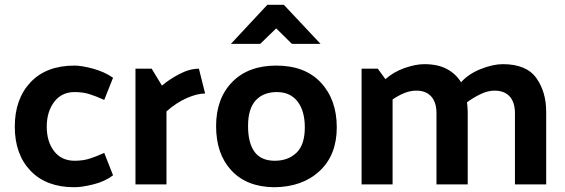

<svg xmlns="http://www.w3.org/2000/svg" viewBox="-20 -773 2367 805"><path d="M293 -387Q238 -387 207 -345.5Q176 -304 176 -242Q176 -179 207 -139Q238 -99 293 -99Q327 -99 354.5 -107.5Q382 -116 417 -132L454 -38Q420 -12 371.5 0Q323 12 292 12Q174 12 108 -57Q42 -126 42 -242Q42 -358 108 -428Q174 -498 292 -498Q323 -498 370.5 -485Q418 -472 454 -447L417 -354Q382 -370 354.5 -378.5Q327 -387 293 -387Z M814 -485 840 -381Q807 -381 763.5 -362Q720 -343 678 -306V0H548V-485H616L659 -414Q689 -440 732 -462.5Q775 -485 814 -485Z M1071 -589H948L1101 -753H1170L1324 -589H1204L1138 -654ZM1130 12Q1015 11 950.5 -58Q886 -127 886 -244Q886 -360 953.5 -429Q1021 -498 1138 -498Q1259 -498 1325.5 -426.5Q1392 -355 1392 -239Q1392 -123 1320 -56Q1248 11 1130 12ZM1258 -239Q1258 -308 1227.5 -347.5Q1197 -387 1141 -387Q1084 -387 1052 -352Q1020 -317 1020 -245Q1020 -173 1047.5 -136Q1075 -99 1132 -99Q1188 -99 1223 -132.5Q1258 -166 1258 -239Z M1913 -428Q1944 -463 1995.5 -483.5Q2047 -504 2088 -504Q2187 -504 2228.5 -446Q2270 -388 2270 -304V0H2139V-298Q2139 -344 2117 -368.5Q2095 -393 2053 -393Q2025 -393 1994 -378Q1963 -363 1938 -344Q1939 -334 1940 -324Q1941 -314 1941 -304V0H1810V-298Q1810 -344 1788 -368.5Q1766 -393 1725 -393Q1700 -393 1674.5 -382.5Q1649 -372 1626 -356V0H1496V-485H1564L1596 -441Q1629 -471 1675.5 -487.5Q1722 -504 1759 -504Q1816 -504 1854 -483.5Q1892 -463 1913 -428Z"/></svg>

Font: Palanquin
Style: Bold
Weight: 700
Designer: Pria Ravichandran
Version: Version 1.0.4